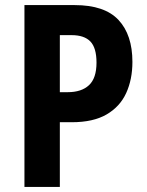

<svg xmlns="http://www.w3.org/2000/svg" viewBox="-20 -734 576 754"><path d="M273 -714Q391 -714 445.5 -655.5Q500 -597 500 -491Q500 -422 475.5 -368.5Q451 -315 398.5 -284.5Q346 -254 262 -254H215V0H76V-714ZM261 -596H215V-372H246Q300 -372 329.5 -399.5Q359 -427 359 -488Q359 -546 335 -571Q311 -596 261 -596Z"/></svg>

Font: Noto Sans Gurmukhi Condensed
Style: Bold
Weight: 700
Width: 3
Designer: Jelle Bosma - Monotype Design Team
Foundry: Monotype Imaging Inc.
Version: Version 2.004; ttfautohint (v1.8.4.7-5d5b)